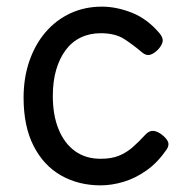

<svg xmlns="http://www.w3.org/2000/svg" viewBox="-20 -539 562 578"><path d="M283 19Q216 19 163.5 -11Q111 -41 81 -100Q51 -159 51 -245Q51 -305 68.5 -355.5Q86 -406 117.5 -442.5Q149 -479 192 -499Q235 -519 287 -519Q331 -519 377.5 -500.5Q424 -482 461 -438Q472 -424 469.5 -413Q467 -402 456 -390Q443 -377 431.5 -374Q420 -371 408 -381Q381 -404 354 -421.5Q327 -439 283 -439Q250 -439 223 -426Q196 -413 177.5 -388Q159 -363 149 -328.5Q139 -294 139 -250Q139 -192 156.5 -149.5Q174 -107 206 -84Q238 -61 283 -61Q315 -61 337.5 -70Q360 -79 379 -95.5Q398 -112 419 -135Q430 -146 442 -145Q454 -144 468 -133Q482 -122 486 -111.5Q490 -101 481 -88Q454 -49 420.5 -25.5Q387 -2 351.5 8.5Q316 19 283 19Z"/></svg>

Font: Playwrite VN
Style: Regular
Weight: 400
Designer: Veronika Burian, José Scaglione
Foundry: TypeTogether
Version: Version 1.002